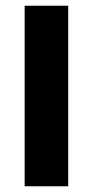

<svg xmlns="http://www.w3.org/2000/svg" viewBox="-20 -650 324 670"><path d="M218 -630V0H66V-630Z"/></svg>

Font: Mukta Vaani ExtraBold
Style: Regular
Weight: 800
Designer: Noopur Datye, Girish Dalvi, Yashodeep Gholap, Pallavi Karambelkar
Foundry: Ek Type
Version: Version 2.538;PS 1.000;hotconv 16.6.51;makeotf.lib2.5.65220;